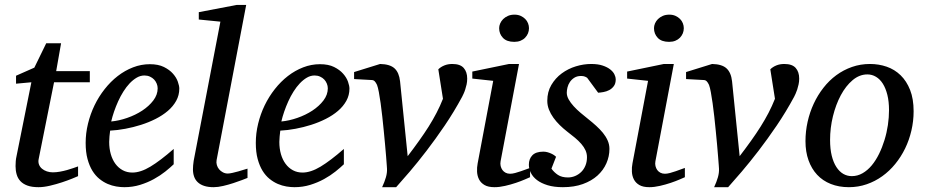

<svg xmlns="http://www.w3.org/2000/svg" viewBox="-20 -757 3805 789"><path d="M202.1 -418.9 139.2 -105Q136.2 -91.8 140.1 -81.3Q144 -70.8 152.6 -63.7Q161.1 -56.6 172.6 -52.7Q184.1 -48.8 196.8 -48.8Q210.9 -48.8 226.1 -51.5Q241.2 -54.2 255.1 -58.1Q269 -62 281 -66.2Q293 -70.3 300.8 -73.2V-33.2Q294.4 -30.3 276.4 -22.9Q258.3 -15.6 234.9 -7.8Q211.4 0 185.5 6.1Q159.7 12.2 138.2 12.2Q110.8 12.2 92.8 5.6Q74.7 -1 64 -12.5Q53.2 -23.9 48.6 -39.8Q43.9 -55.7 43.9 -74.2Q43.9 -84 44.7 -94.2Q45.4 -104.5 47.9 -115.2L108.9 -418.9L45.9 -413.1V-445.8L121.1 -479L169.9 -579.1H231L210.9 -464.8H349.1V-418.9Z M627.9 -394Q627.9 -403.8 624 -413.3Q620.1 -422.9 613.3 -430.2Q606.4 -437.5 596.2 -442.1Q585.9 -446.8 573.7 -446.8Q557.1 -446.8 542 -438Q526.9 -429.2 512.9 -414.6Q499 -399.9 487.1 -380.9Q475.1 -361.8 465.6 -340.8Q456.1 -319.8 448.7 -298.3Q441.4 -276.9 437 -257.8Q468.8 -260.7 502.7 -272.5Q536.6 -284.2 564.5 -302.5Q592.3 -320.8 610.1 -344.2Q627.9 -367.7 627.9 -394ZM716.8 -393.1Q716.8 -365.7 704.1 -342.8Q691.4 -319.8 669.7 -301.3Q647.9 -282.7 619.4 -268.3Q590.8 -253.9 559.3 -243.9Q527.8 -233.9 495.1 -227.8Q462.4 -221.7 432.6 -220.2Q431.2 -210.4 429.9 -196.8Q428.7 -183.1 428.7 -173.8Q428.7 -146.5 435.3 -123.5Q441.9 -100.6 454.3 -83.7Q466.8 -66.9 484.4 -57.4Q502 -47.9 523.9 -47.9Q557.6 -47.9 598.1 -72.3Q638.7 -96.7 693.8 -145V-82Q679.7 -68.4 659.2 -52Q638.7 -35.6 612.5 -21.2Q586.4 -6.8 555.7 2.7Q524.9 12.2 490.7 12.2Q475.6 12.2 457.8 9.3Q439.9 6.3 422.4 -1.2Q404.8 -8.8 388.4 -22Q372.1 -35.2 359.6 -55.4Q347.2 -75.7 339.6 -103.8Q332 -131.8 332 -169.9Q332 -209.5 341.6 -248.8Q351.1 -288.1 368.4 -324Q385.7 -359.9 410.2 -390.9Q434.6 -421.9 463.9 -444.6Q493.2 -467.3 526.6 -480.2Q560.1 -493.2 595.7 -493.2Q630.4 -493.2 653.6 -481.7Q676.8 -470.2 690.9 -454.1Q705.1 -438 710.9 -420.9Q716.8 -403.8 716.8 -393.1Z M997.1 -25.9Q991.2 -23.4 975.1 -17.3Q959 -11.2 939 -4.6Q918.9 2 897.2 7.1Q875.5 12.2 857.9 12.2Q835 12.2 818.8 6.8Q802.7 1.5 792.5 -8.3Q782.2 -18.1 777.6 -31.5Q772.9 -44.9 772.9 -61Q772.9 -76.2 775.9 -96.2L885.7 -668L796.9 -676.8V-707L953.1 -736.8H991.7L870.1 -99.1Q868.2 -88.9 871.1 -78.9Q874 -68.8 880.4 -61.3Q886.7 -53.7 896 -48.8Q905.3 -43.9 916 -43.9Q923.3 -43.9 935.3 -46.6Q947.3 -49.3 959.5 -52.7Q971.7 -56.2 982.2 -59.6Q992.7 -63 997.1 -64Z M1327.1 -394Q1327.1 -403.8 1323.2 -413.3Q1319.3 -422.9 1312.5 -430.2Q1305.7 -437.5 1295.4 -442.1Q1285.2 -446.8 1272.9 -446.8Q1256.3 -446.8 1241.2 -438Q1226.1 -429.2 1212.2 -414.6Q1198.2 -399.9 1186.3 -380.9Q1174.3 -361.8 1164.8 -340.8Q1155.3 -319.8 1147.9 -298.3Q1140.6 -276.9 1136.2 -257.8Q1168 -260.7 1201.9 -272.5Q1235.8 -284.2 1263.7 -302.5Q1291.5 -320.8 1309.3 -344.2Q1327.1 -367.7 1327.1 -394ZM1416 -393.1Q1416 -365.7 1403.3 -342.8Q1390.6 -319.8 1368.9 -301.3Q1347.2 -282.7 1318.6 -268.3Q1290 -253.9 1258.5 -243.9Q1227.1 -233.9 1194.3 -227.8Q1161.6 -221.7 1131.8 -220.2Q1130.4 -210.4 1129.2 -196.8Q1127.9 -183.1 1127.9 -173.8Q1127.9 -146.5 1134.5 -123.5Q1141.1 -100.6 1153.6 -83.7Q1166 -66.9 1183.6 -57.4Q1201.2 -47.9 1223.1 -47.9Q1256.8 -47.9 1297.4 -72.3Q1337.9 -96.7 1393.1 -145V-82Q1378.9 -68.4 1358.4 -52Q1337.9 -35.6 1311.8 -21.2Q1285.6 -6.8 1254.9 2.7Q1224.1 12.2 1189.9 12.2Q1174.8 12.2 1157 9.3Q1139.2 6.3 1121.6 -1.2Q1104 -8.8 1087.6 -22Q1071.3 -35.2 1058.8 -55.4Q1046.4 -75.7 1038.8 -103.8Q1031.2 -131.8 1031.2 -169.9Q1031.2 -209.5 1040.8 -248.8Q1050.3 -288.1 1067.6 -324Q1085 -359.9 1109.4 -390.9Q1133.8 -421.9 1163.1 -444.6Q1192.4 -467.3 1225.8 -480.2Q1259.3 -493.2 1294.9 -493.2Q1329.6 -493.2 1352.8 -481.7Q1376 -470.2 1390.1 -454.1Q1404.3 -438 1410.2 -420.9Q1416 -403.8 1416 -393.1Z M1899.9 -434.1Q1899.9 -421.4 1897.5 -410.2Q1895 -398.9 1891.8 -389.2Q1888.7 -379.4 1885 -371.6Q1881.3 -363.8 1878.9 -358.9Q1845.7 -297.4 1807.6 -241.2Q1769.5 -185.1 1732.9 -137.5Q1696.3 -89.8 1663.6 -51.5Q1630.9 -13.2 1607.9 12.2H1550.3Q1560.5 -9.8 1565.9 -28.6Q1571.3 -47.4 1570.3 -64Q1570.3 -65.4 1569.3 -78.9Q1568.4 -92.3 1566.7 -113.5Q1564.9 -134.8 1562.5 -162.1Q1560.1 -189.5 1557.1 -218.8Q1554.2 -248 1551 -277.6Q1547.9 -307.1 1544.2 -332.8Q1540.5 -358.4 1536.9 -378.2Q1533.2 -397.9 1529.3 -408.2Q1524.4 -418.5 1519.5 -423.3Q1514.6 -428.2 1506.3 -428.2L1435.1 -432.1V-460.9L1542 -494.1Q1583 -493.2 1601.6 -475.8Q1620.1 -458.5 1624 -422.9L1655.3 -115.2Q1680.7 -148.4 1702.1 -178.5Q1723.6 -208.5 1741.5 -236.8Q1759.3 -265.1 1773.9 -293.2Q1788.6 -321.3 1800.3 -351.1L1781.2 -472.2Q1791 -481.9 1805.7 -488Q1820.3 -494.1 1838.9 -494.1Q1871.1 -494.1 1885.5 -477.8Q1899.9 -461.4 1899.9 -434.1Z M2158.2 -28.8Q2152.3 -26.4 2136.7 -19.5Q2121.1 -12.7 2100.1 -5.6Q2079.1 1.5 2055.9 6.8Q2032.7 12.2 2012.2 12.2Q1986.3 12.2 1971.2 3.4Q1956.1 -5.4 1948.7 -19.5Q1941.4 -33.7 1940.4 -51.3Q1939.5 -68.8 1942.9 -85.9L2006.8 -424.8L1920.9 -434.1V-462.9L2071.8 -494.1H2112.8L2037.1 -94.2Q2035.2 -84 2037.4 -74.7Q2039.6 -65.4 2044.7 -58.3Q2049.8 -51.3 2057.9 -47.1Q2065.9 -43 2076.2 -43Q2085 -43 2096.9 -46.1Q2108.9 -49.3 2120.8 -53.5Q2132.8 -57.6 2143.1 -61.5Q2153.3 -65.4 2158.2 -66.9ZM2153.8 -641.1Q2153.8 -629.9 2149.7 -619.9Q2145.5 -609.9 2137.9 -602.1Q2130.4 -594.2 2119.1 -589.6Q2107.9 -585 2093.3 -585Q2062.5 -585 2046.9 -601.3Q2031.2 -617.7 2031.2 -641.1Q2031.2 -650.9 2035.4 -660.6Q2039.6 -670.4 2047.6 -678.5Q2055.7 -686.5 2067.4 -691.7Q2079.1 -696.8 2094.2 -696.8Q2108.4 -696.8 2119.4 -691.9Q2130.4 -687 2138.2 -679.2Q2146 -671.4 2149.9 -661.4Q2153.8 -651.4 2153.8 -641.1Z M2510.3 -431.2Q2510.3 -413.6 2502.4 -403.1Q2494.6 -392.6 2483.4 -386.7Q2472.2 -380.9 2459.7 -378.7Q2447.3 -376.5 2438 -376L2393.1 -437Q2390.1 -439.5 2383.8 -442.1Q2377.4 -444.8 2368.2 -444.8Q2351.6 -444.8 2340.3 -437.7Q2329.1 -430.7 2322 -420.2Q2314.9 -409.7 2312 -397.7Q2309.1 -385.7 2309.1 -376Q2309.1 -362.3 2316.9 -348.4Q2324.7 -334.5 2337.4 -320.6Q2350.1 -306.6 2366 -293.2Q2381.8 -279.8 2397.9 -267.1Q2414.6 -253.9 2429.9 -240Q2445.3 -226.1 2457.5 -211.2Q2469.7 -196.3 2477.1 -179.7Q2484.4 -163.1 2484.4 -145Q2484.4 -114.3 2471.9 -85.9Q2459.5 -57.6 2435.3 -35.6Q2411.1 -13.7 2375.2 -0.7Q2339.4 12.2 2293 12.2Q2256.8 12.2 2230.5 4.2Q2204.1 -3.9 2187 -16.8Q2169.9 -29.8 2161.6 -46.4Q2153.3 -63 2153.3 -80.1Q2153.3 -104 2167.7 -118.9Q2182.1 -133.8 2212.9 -133.8Q2222.2 -133.8 2230.5 -131.3Q2238.8 -128.9 2245.6 -125.7Q2252.4 -122.6 2257.6 -118.9Q2262.7 -115.2 2265.1 -112.8L2246.1 -64Q2256.8 -48.8 2272.7 -38.3Q2288.6 -27.8 2314 -27.8Q2329.1 -27.8 2343.3 -33.7Q2357.4 -39.6 2368.4 -50.3Q2379.4 -61 2385.7 -76.4Q2392.1 -91.8 2392.1 -110.8Q2392.1 -126 2386 -139.4Q2379.9 -152.8 2368.9 -165.5Q2357.9 -178.2 2343 -190.7Q2328.1 -203.1 2310.1 -216.8Q2294.4 -229 2280 -243.2Q2265.6 -257.3 2254.2 -273.2Q2242.7 -289.1 2235.8 -306.6Q2229 -324.2 2229 -342.8Q2229 -379.4 2245.6 -407.7Q2262.2 -436 2288.3 -455.3Q2314.5 -474.6 2346.4 -484.4Q2378.4 -494.1 2409.2 -494.1Q2437.5 -494.1 2456.8 -487.5Q2476.1 -481 2488 -471.4Q2500 -461.9 2505.1 -450.9Q2510.3 -439.9 2510.3 -431.2Z M2794.4 -28.8Q2788.6 -26.4 2772.9 -19.5Q2757.3 -12.7 2736.3 -5.6Q2715.3 1.5 2692.1 6.8Q2668.9 12.2 2648.4 12.2Q2622.6 12.2 2607.4 3.4Q2592.3 -5.4 2585 -19.5Q2577.6 -33.7 2576.7 -51.3Q2575.7 -68.8 2579.1 -85.9L2643.1 -424.8L2557.1 -434.1V-462.9L2708 -494.1H2749L2673.3 -94.2Q2671.4 -84 2673.6 -74.7Q2675.8 -65.4 2680.9 -58.3Q2686 -51.3 2694.1 -47.1Q2702.1 -43 2712.4 -43Q2721.2 -43 2733.2 -46.1Q2745.1 -49.3 2757.1 -53.5Q2769 -57.6 2779.3 -61.5Q2789.6 -65.4 2794.4 -66.9ZM2790 -641.1Q2790 -629.9 2785.9 -619.9Q2781.7 -609.9 2774.2 -602.1Q2766.6 -594.2 2755.4 -589.6Q2744.1 -585 2729.5 -585Q2698.7 -585 2683.1 -601.3Q2667.5 -617.7 2667.5 -641.1Q2667.5 -650.9 2671.6 -660.6Q2675.8 -670.4 2683.8 -678.5Q2691.9 -686.5 2703.6 -691.7Q2715.3 -696.8 2730.5 -696.8Q2744.6 -696.8 2755.6 -691.9Q2766.6 -687 2774.4 -679.2Q2782.2 -671.4 2786.1 -661.4Q2790 -651.4 2790 -641.1Z M3264.2 -434.1Q3264.2 -421.4 3261.7 -410.2Q3259.3 -398.9 3256.1 -389.2Q3252.9 -379.4 3249.3 -371.6Q3245.6 -363.8 3243.2 -358.9Q3210 -297.4 3171.9 -241.2Q3133.8 -185.1 3097.2 -137.5Q3060.5 -89.8 3027.8 -51.5Q2995.1 -13.2 2972.2 12.2H2914.6Q2924.8 -9.8 2930.2 -28.6Q2935.5 -47.4 2934.6 -64Q2934.6 -65.4 2933.6 -78.9Q2932.6 -92.3 2930.9 -113.5Q2929.2 -134.8 2926.8 -162.1Q2924.3 -189.5 2921.4 -218.8Q2918.5 -248 2915.3 -277.6Q2912.1 -307.1 2908.4 -332.8Q2904.8 -358.4 2901.1 -378.2Q2897.5 -397.9 2893.6 -408.2Q2888.7 -418.5 2883.8 -423.3Q2878.9 -428.2 2870.6 -428.2L2799.3 -432.1V-460.9L2906.2 -494.1Q2947.3 -493.2 2965.8 -475.8Q2984.4 -458.5 2988.3 -422.9L3019.5 -115.2Q3044.9 -148.4 3066.4 -178.5Q3087.9 -208.5 3105.7 -236.8Q3123.5 -265.1 3138.2 -293.2Q3152.8 -321.3 3164.6 -351.1L3145.5 -472.2Q3155.3 -481.9 3169.9 -488Q3184.6 -494.1 3203.1 -494.1Q3235.4 -494.1 3249.8 -477.8Q3264.2 -461.4 3264.2 -434.1Z M3633.3 -304.2Q3633.3 -339.8 3626.5 -367.2Q3619.6 -394.5 3607.9 -413.1Q3596.2 -431.6 3579.8 -441.4Q3563.5 -451.2 3544.4 -451.2Q3511.7 -451.2 3483.6 -427.5Q3455.6 -403.8 3435.1 -365.5Q3414.6 -327.1 3402.8 -279.1Q3391.1 -231 3391.1 -182.1Q3391.1 -145 3397.9 -117.2Q3404.8 -89.4 3417 -70.6Q3429.2 -51.8 3445.3 -42.5Q3461.4 -33.2 3480.5 -33.2Q3503.9 -33.2 3524.7 -45.2Q3545.4 -57.1 3562.3 -77.4Q3579.1 -97.7 3592.3 -124.5Q3605.5 -151.4 3614.7 -181.4Q3624 -211.4 3628.7 -243.2Q3633.3 -274.9 3633.3 -304.2ZM3734.4 -299.8Q3734.4 -259.3 3725.3 -220.5Q3716.3 -181.6 3699.5 -147Q3682.6 -112.3 3658.9 -83.3Q3635.3 -54.2 3605.7 -33Q3576.2 -11.7 3541.5 0.2Q3506.8 12.2 3468.3 12.2Q3427.2 12.2 3394 -1Q3360.8 -14.2 3337.9 -38.8Q3314.9 -63.5 3302.5 -98.4Q3290 -133.3 3290 -176.8Q3290 -217.3 3298.8 -256.6Q3307.6 -295.9 3324 -331.1Q3340.3 -366.2 3363.8 -396.2Q3387.2 -426.3 3416.7 -448Q3446.3 -469.7 3481.2 -481.9Q3516.1 -494.1 3555.2 -494.1Q3591.3 -494.1 3623.8 -482.9Q3656.2 -471.7 3680.9 -447.8Q3705.6 -423.8 3720 -387.2Q3734.4 -350.6 3734.4 -299.8Z"/></svg>

Font: Charis SIL Eur
Style: Italic
Weight: 400
Italic angle: -11°
Foundry: SIL International
Version: Version 5.000